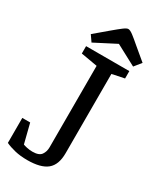

<svg xmlns="http://www.w3.org/2000/svg" viewBox="-212 -906 830 992"><g transform="rotate(30 203.0 -410.0)"><path d="M130 14Q89 14 56 6Q23 -2 0 -13V-162H47L76 -47Q83 -44 99 -40.5Q115 -37 132 -37Q171 -37 184.5 -56Q198 -75 198 -101V-587L100 -604V-648H358V-604L285 -589V-116Q285 -47 248 -16.5Q211 14 130 14ZM115 -678 90 -714 168 -780Q200 -807 218 -820.5Q236 -834 245 -834Q256 -834 274.5 -820Q293 -806 323 -780L396 -719L363 -678L241 -743Z"/></g></svg>

Font: Faustina
Style: Regular
Weight: 400
Designer: Alfonso Garcia
Foundry: http://www.omnibus-type.com
Version: Version 1.200